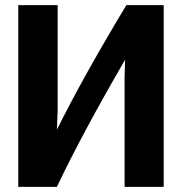

<svg xmlns="http://www.w3.org/2000/svg" viewBox="-20 -718 722 746"><path d="M616 8H464V-416L466 -486Q299 -198 201 8H51V-698H204V-288L201 -214Q305 -423 471 -698H616Z"/></svg>

Font: Repo
Style: Bold
Weight: 700
Designer: Stefan Peev
Foundry: Context Ltd
Version: Version 001.000